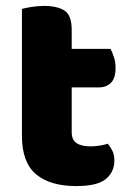

<svg xmlns="http://www.w3.org/2000/svg" viewBox="-20 -613 440 648"><path d="M222 -167Q222 -141 238.5 -130Q255 -119 285 -119Q300 -119 316 -121.5Q332 -124 344 -128Q353 -117 359.5 -103.5Q366 -90 366 -71Q366 -33 337.5 -9Q309 15 237 15Q149 15 101.5 -25Q54 -65 54 -155V-583Q65 -586 85.5 -589.5Q106 -593 129 -593Q173 -593 197.5 -577.5Q222 -562 222 -512V-448H353Q359 -437 364.5 -420.5Q370 -404 370 -384Q370 -349 354.5 -333.5Q339 -318 313 -318H222Z"/></svg>

Font: Baloo Cyrillic
Style: Regular
Weight: 400
Designer: Ek Type, Denis Ignatov
Foundry: Ek Type
Version: Version 1.50 July 26, 2019